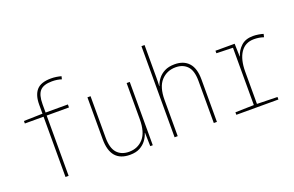

<svg xmlns="http://www.w3.org/2000/svg" viewBox="-94 -1130 2308 1505"><g transform="rotate(-20 1060.0 -377.5)"><path d="M241 0V-503H85V-524L241 -528V-604Q241 -683 277 -724Q313 -765 398 -765Q421 -765 443 -761.5Q465 -758 482 -753L476 -729Q441 -741 397 -741Q327 -741 297 -708.5Q267 -676 267 -598V-528H453V-503H267V0Z M777 10Q616 10 616 -178V-528H642V-183Q642 -95 678 -55Q714 -15 778 -15Q851 -15 897 -66.5Q943 -118 943 -227V-528H969V0H948L945 -112H943Q934 -82 913.5 -54Q893 -26 860 -8Q827 10 777 10Z M1151 0V-760H1177V-495Q1177 -472 1176.5 -455Q1176 -438 1175 -418H1177Q1186 -448 1207 -475.5Q1228 -503 1262 -520.5Q1296 -538 1346 -538Q1421 -538 1462.5 -492.5Q1504 -447 1504 -354V0H1478V-351Q1478 -437 1442 -475Q1406 -513 1345 -513Q1272 -513 1224.5 -461.5Q1177 -410 1177 -301V0Z M1666 0V-21L1821 -25V-503L1684 -507V-528H1844L1847 -421H1849Q1862 -467 1899 -501.5Q1936 -536 1999 -536Q2021 -536 2045 -532Q2069 -528 2084 -523L2078 -497Q2040 -510 1998 -510Q1924 -510 1885.5 -452.5Q1847 -395 1847 -294V-25L2017 -21V0Z"/></g></svg>

Font: Noto Sans Mono Condensed Thin
Style: Regular
Weight: 100
Width: 3
Designer: Monotype Design Team
Foundry: Monotype Imaging Inc.
Version: Version 2.014; ttfautohint (v1.8.4.7-5d5b)